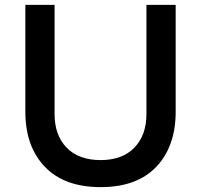

<svg xmlns="http://www.w3.org/2000/svg" viewBox="-20 -750 825 788"><path d="M84 -292V-730H204V-282Q204 -195 253.5 -144Q303 -93 393 -93Q482 -93 531.5 -144Q581 -195 581 -282V-730H701V-292Q701 -149 621.5 -65.5Q542 18 393 18Q244 18 164 -65.5Q84 -149 84 -292Z"/></svg>

Font: Cazoo Sans Medium
Style: Regular
Weight: 500
Designer: Jonathan Barnbrook, Julián Moncada
Foundry: Barnbrook Fonts
Version: Version 2.000;Glyphs 3.3 (3337)